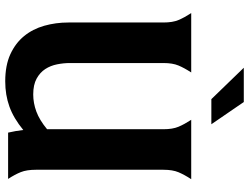

<svg xmlns="http://www.w3.org/2000/svg" viewBox="-129 -812 952 734"><g transform="rotate(90 347.0 -445.0)"><path d="M221 -236Q221 -212 226 -187Q231 -162 244 -142Q257 -122 280.5 -109Q304 -96 341 -96Q374 -96 406.5 -108Q439 -120 474 -149V-594Q474 -629 464.5 -651.5Q455 -674 438 -700H665Q648 -674 638.5 -651.5Q629 -629 629 -594V-106Q629 -71 638 -48.5Q647 -26 664 0H487Q480 -30 477 -58Q432 -21 387.5 -5Q343 11 291 11Q230 11 187.5 -8.5Q145 -28 118 -61Q91 -94 78.5 -138Q66 -182 66 -231V-594Q66 -629 56.5 -651.5Q47 -674 30 -700H257Q240 -674 230.5 -651.5Q221 -629 221 -594ZM359 -777 239 -901H370L455 -777Z"/></g></svg>

Font: LT Museum
Style: Bold
Weight: 700
Designer: Daniel Lyons
Foundry: LyonsType
Version: Version 1.010